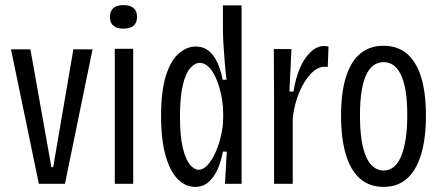

<svg xmlns="http://www.w3.org/2000/svg" viewBox="-20 -719 1729 751"><path d="M132 0 23 -526H99L181 -65H188L267 -526H342L234 0Z M429 0V-528H501V0ZM462 -607Q437 -607 423.5 -618.5Q410 -630 410 -652Q410 -676 423.5 -687.5Q437 -699 462 -699Q489 -699 502.5 -687.5Q516 -676 516 -653Q516 -630 502.5 -618.5Q489 -607 462 -607Z M743 12Q706 12 676 -17.5Q646 -47 628 -109Q610 -171 610 -265Q610 -362 628.5 -421.5Q647 -481 678.5 -509Q710 -537 745 -537Q776 -537 797 -519.5Q818 -502 831 -472.5Q844 -443 851 -407H866Q862 -439 859 -476Q856 -513 854 -546.5Q852 -580 852 -602V-698H925V-272V0H860L867 -126H852Q845 -89 831.5 -58Q818 -27 796.5 -7.5Q775 12 743 12ZM757 -55Q775 -55 792 -73.5Q809 -92 822.5 -122Q836 -152 844.5 -188.5Q853 -225 853 -261V-276Q853 -301 849 -327.5Q845 -354 837 -380Q829 -406 818 -427Q807 -448 792.5 -460.5Q778 -473 761 -473Q742 -473 724 -452.5Q706 -432 695 -386Q684 -340 684 -263Q684 -186 695 -140.5Q706 -95 723 -75Q740 -55 757 -55Z M1052 0V-335L1051 -527H1120L1112 -361H1128Q1136 -412 1153 -452Q1170 -492 1195 -515.5Q1220 -539 1247 -539Q1252 -539 1256.5 -538.5Q1261 -538 1265 -537L1262 -457Q1259 -458 1255.5 -458Q1252 -458 1250 -458Q1222 -458 1195.5 -430Q1169 -402 1150 -356.5Q1131 -311 1125 -256V0Z M1480 12Q1425 12 1388 -20.5Q1351 -53 1332.5 -115.5Q1314 -178 1314 -266Q1314 -358 1333.5 -419Q1353 -480 1390 -510Q1427 -540 1480 -540Q1534 -540 1570.5 -510Q1607 -480 1626.5 -419.5Q1646 -359 1646 -266Q1646 -177 1627 -114.5Q1608 -52 1571.5 -20Q1535 12 1480 12ZM1480 -52Q1502 -52 1519.5 -65.5Q1537 -79 1548.5 -106.5Q1560 -134 1566.5 -174Q1573 -214 1573 -269Q1573 -327 1566 -366.5Q1559 -406 1546.5 -430Q1534 -454 1517.5 -465Q1501 -476 1480 -476Q1461 -476 1444 -465.5Q1427 -455 1414.5 -430.5Q1402 -406 1395 -366.5Q1388 -327 1388 -268Q1388 -214 1394 -173.5Q1400 -133 1412 -106Q1424 -79 1441.5 -65.5Q1459 -52 1480 -52Z"/></svg>

Font: Bricolage Grotesque Condensed Light
Style: Regular
Weight: 300
Width: 3
Designer: Mathieu Triay
Foundry: Atelier Triay
Version: Version 1.000;gftools[0.9.30]